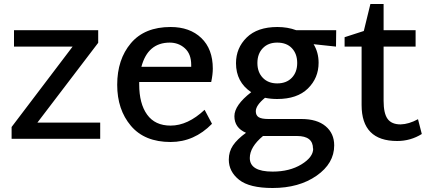

<svg xmlns="http://www.w3.org/2000/svg" viewBox="-20 -694 2159 960"><path d="M167 -81H481V0H38V-59L343 -461H50V-543H471V-480Z M833 -66Q919 -66 1003 -145L1040 -75Q951 16 833 16Q703 16 634.5 -65Q566 -146 566 -270Q566 -397 634.5 -478Q703 -559 833 -559Q929 -559 986.5 -504Q1044 -449 1044 -351Q1044 -321 1036 -284H676V-272Q676 -176 715.5 -121Q755 -66 833 -66ZM828 -481H829Q719 -481 687 -360H936V-370Q936 -424 904.5 -452.5Q873 -481 828 -481Z M1661 -543 1660 -461 1548 -473Q1573 -432 1573 -380Q1573 -304 1519.5 -251.5Q1466 -199 1366 -199Q1334 -199 1305 -205Q1259 -167 1259 -138Q1259 -117 1273.5 -108Q1288 -99 1322 -99H1487Q1565 -99 1608 -63Q1651 -27 1651 33Q1651 123 1563 184.5Q1475 246 1343 246Q1227 246 1175.5 205Q1124 164 1124 104Q1124 64 1145 33Q1166 2 1210 -30Q1152 -55 1152 -113Q1152 -168 1236 -233Q1160 -284 1160 -378Q1160 -454 1213.5 -506.5Q1267 -559 1367 -559Q1418 -559 1461 -543ZM1366 -277Q1412 -277 1439 -305Q1466 -333 1466 -379Q1466 -425 1439.5 -453Q1413 -481 1366 -481Q1321 -481 1294 -453Q1267 -425 1267 -379Q1267 -333 1294 -305Q1321 -277 1366 -277ZM1546 49H1545Q1545 -14 1465 -14H1307H1295Q1229 41 1229 96Q1229 164 1343 164Q1428 164 1487 128Q1546 92 1546 49Z M2070 -98 2089 -24Q2033 11 1966 11Q1788 11 1788 -169V-461H1703V-508L1799 -539L1832 -674H1898V-543H2058V-461H1898V-190Q1898 -127 1918 -99.5Q1938 -72 1983 -72Q2024 -73 2070 -98Z"/></svg>

Font: Martel Sans DemiBold
Style: Regular
Weight: 600
Designer: Dan Reynolds and Mathieu Réguer
Foundry: Dan Reynolds and Mathieu Réguer
Version: Version 1.001;PS 001.001;hotconv 1.0.70;makeotf.lib2.5.58329